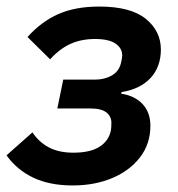

<svg xmlns="http://www.w3.org/2000/svg" viewBox="-27 -554 544 586"><path d="M195 12Q124 12 74 -12Q24 -36 -7 -80L72 -150Q92 -120 122.5 -104Q153 -88 197 -88Q246 -88 274 -104.5Q302 -121 310 -150Q312 -157 312.5 -165Q313 -173 313 -179Q313 -199 297.5 -211Q282 -223 248 -223H148L166 -311H263Q292 -311 314 -323.5Q336 -336 342 -361Q344 -368 345 -374.5Q346 -381 346 -385Q346 -407 325.5 -421Q305 -435 263 -435Q221 -435 188 -420Q155 -405 126 -373L57 -441Q99 -488 151 -511Q203 -534 276 -534Q372 -534 418 -496.5Q464 -459 464 -403Q464 -350 432.5 -316Q401 -282 344 -273L343 -268Q384 -262 408 -236.5Q432 -211 432 -170Q432 -115 400.5 -74Q369 -33 315.5 -10.5Q262 12 195 12Z"/></svg>

Font: IBM Plex Sans SemiBold
Style: Italic
Weight: 600
Italic angle: -11.31°
Designer: Mike Abbink, Paul van der Laan, Pieter van Rosmalen
Foundry: Bold Monday
Version: Version 3.201